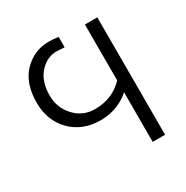

<svg xmlns="http://www.w3.org/2000/svg" viewBox="-170 -893 1006 1036"><g transform="rotate(-30 333.0 -374.5)"><path d="M50.8 -495.1Q50.8 -616.2 115.2 -682.6Q180.7 -749 270.5 -749Q303.7 -749 331.1 -744.1Q331.1 -722.7 331.1 -679.7Q290 -682.6 282.2 -682.6Q221.7 -682.6 176.8 -632.8Q130.9 -582 130.9 -495.1Q130.9 -417 181.6 -363.3Q231.4 -308.6 307.6 -308.6Q416 -308.6 487.3 -382.8Q487.3 -499 487.3 -731.4Q506.8 -731.4 564.5 -731.4Q564.5 -548.8 564.5 0Q544.9 0 487.3 0Q487.3 -77.1 487.3 -309.6Q460.9 -283.2 412.1 -261.7Q362.3 -241.2 303.7 -241.2Q192.4 -241.2 121.1 -312.5Q50.8 -384.8 50.8 -495.1Z"/></g></svg>

Font: Gothic A1
Style: Regular
Weight: 400
Designer: HanYang I&C Co.,Ltd.
Version: Version 2.50